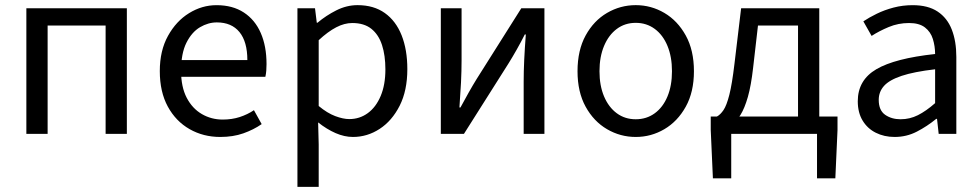

<svg xmlns="http://www.w3.org/2000/svg" viewBox="-20 -518 3792 743"><path d="M82 0V-486.1H470.9V0H388.7V-419.1H164.3V0Z M832.4 12Q766.8 12 713.7 -18.3Q660.5 -48.6 629.4 -105.5Q598.4 -162.5 598.4 -242.9Q598.4 -322.1 630.1 -379.2Q661.7 -436.4 711.8 -467.2Q761.8 -498 817.9 -498Q880.3 -498 923.5 -469.7Q966.8 -441.5 989.1 -390.3Q1011.4 -339.2 1011.4 -270Q1011.4 -257.5 1010.5 -245.2Q1009.6 -232.9 1006.9 -220.8H657.3V-285.6H937.2Q937.2 -356.4 906.7 -393.9Q876.1 -431.3 819.1 -431.3Q785.7 -431.3 754 -412.7Q722.3 -394 701.5 -352.8Q680.7 -311.5 680.7 -243.7Q680.7 -181.8 702.4 -139.9Q724.2 -98 761.1 -76.6Q797.9 -55.3 841.7 -55.3Q877.2 -55.3 907.4 -65Q937.7 -74.8 962.7 -91.6L992.6 -37.7Q961.3 -16 921.7 -2Q882.1 12 832.4 12Z M1131 205.1V-486.1H1199L1205.9 -430H1208.6Q1241.7 -457.9 1281.6 -478Q1321.6 -498.1 1363.6 -498.1Q1426.4 -498.1 1469.3 -467.5Q1512.1 -437 1534.2 -381.3Q1556.3 -325.5 1556.3 -250.4Q1556.3 -167.6 1526.7 -109Q1497 -50.4 1449.2 -19.2Q1401.3 12 1345.8 12Q1312.9 12 1278.7 -2.9Q1244.5 -17.8 1211.1 -44.3L1213.3 40.5V205.1ZM1331.6 -57.2Q1371.8 -57.2 1403.4 -80.3Q1434.9 -103.3 1453.1 -146.5Q1471.4 -189.7 1471.4 -249.7Q1471.4 -303.3 1458.3 -343.7Q1445.2 -384 1417.1 -406.5Q1389 -428.9 1343.2 -428.9Q1312.8 -428.9 1281 -412.3Q1249.2 -395.8 1213.3 -362.5V-107.8Q1246.6 -80.2 1277.3 -68.7Q1308 -57.2 1331.6 -57.2Z M1685.9 0V-486H1766.2V-284.1Q1766.2 -244.1 1764 -198.9Q1761.7 -153.8 1757.9 -102.1H1761.9Q1776.3 -128.8 1793.5 -159.5Q1810.8 -190.2 1824.5 -212.2L1997.3 -486H2086.8V0H2006.5V-202.5Q2006.5 -241.3 2008.6 -286.7Q2010.8 -332.2 2014.8 -384.5H2010.8Q1997.1 -357 1979.8 -326.5Q1962.6 -296.1 1948.2 -273.1L1775.4 0Z M2440.2 12Q2380.6 12 2329.1 -18.1Q2277.7 -48.1 2246.3 -105Q2214.9 -161.9 2214.9 -242.4Q2214.9 -323.5 2246.3 -380.8Q2277.7 -438 2329.1 -468Q2380.6 -498.1 2440.2 -498.1Q2499.7 -498.1 2550.9 -468Q2602 -438 2633.7 -380.8Q2665.4 -323.5 2665.4 -242.4Q2665.4 -161.9 2633.7 -105Q2602 -48.1 2550.9 -18.1Q2499.7 12 2440.2 12ZM2440.2 -56.5Q2482 -56.5 2513.8 -79.7Q2545.6 -102.9 2563 -144.8Q2580.4 -186.7 2580.4 -242.4Q2580.4 -298.1 2563 -340.3Q2545.6 -382.6 2513.8 -406.1Q2482 -429.6 2440.2 -429.6Q2398.4 -429.6 2366.9 -406.1Q2335.4 -382.6 2317.6 -340.3Q2299.9 -298.1 2299.9 -242.4Q2299.9 -186.7 2317.6 -144.8Q2335.4 -102.9 2366.9 -79.7Q2398.4 -56.5 2440.2 -56.5Z M2809.7 0V172H2738.8L2730.4 -14.9V-67H3221V-14.9L3212.6 172H3141.7V0ZM3068.2 -24.7V-419.1H2913.2L2894.3 -254.8Q2886.7 -187.5 2874.2 -143.3Q2861.6 -99.1 2845.5 -73.3Q2829.3 -47.5 2810.7 -35Q2792.2 -22.6 2772.7 -18.8L2754.3 -67Q2767.8 -74.3 2779.8 -92Q2791.8 -109.7 2802.4 -151.1Q2812.9 -192.4 2822.2 -270.8L2848 -486.1H3150.4V-24.7Z M3442.3 12Q3401.6 12 3369.2 -4.3Q3336.8 -20.5 3318.1 -51.5Q3299.4 -82.4 3299.4 -126.2Q3299.4 -208 3371.4 -250.2Q3443.4 -292.3 3598.7 -309Q3598.5 -339.5 3590 -367Q3581.5 -394.6 3559.5 -411.7Q3537.4 -428.9 3497.9 -428.9Q3456.1 -428.9 3419.1 -413.4Q3382 -397.9 3352.9 -379L3321 -435.4Q3343.3 -450.4 3373 -464.9Q3402.7 -479.4 3437.9 -488.7Q3473.1 -498 3512.1 -498Q3571.2 -498 3608.4 -473.3Q3645.6 -448.6 3663.2 -403.6Q3680.8 -358.6 3680.8 -297.7V0H3612.5L3606.1 -57.9H3602.8Q3567.7 -29.1 3527.8 -8.5Q3487.9 12 3442.3 12ZM3465.2 -56.5Q3500.6 -56.5 3532.1 -72.3Q3563.6 -88.1 3598.7 -118.9V-249.9Q3517 -240.4 3469.3 -224.5Q3421.6 -208.6 3401 -185.6Q3380.5 -162.7 3380.5 -131.5Q3380.5 -91.2 3405.3 -73.8Q3430.1 -56.5 3465.2 -56.5Z"/></svg>

Font: SourceSans3VF
Style: Regular
Weight: 200
Designer: Paul D. Hunt
Foundry: Adobe
Version: Version 3.052;hotconv 1.1.0;makeotfexe 2.6.0